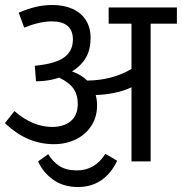

<svg xmlns="http://www.w3.org/2000/svg" viewBox="-24 -646 728 768"><path d="M683.6 -551.3H578.6V-0.5H502V-296.9Q470.2 -281.7 431.6 -274.2Q393.1 -266.6 358.9 -266.1Q364.3 -246.1 364.3 -224.6Q364.3 -177.7 341.1 -142.3Q317.9 -106.9 278.6 -88.1Q239.3 -69.3 191.4 -69.3Q138.7 -69.3 90.3 -89.6Q42 -109.9 -4.4 -153.3L33.7 -201.7Q106.9 -138.2 184.6 -138.2Q231.4 -138.2 259.3 -161.9Q287.1 -185.5 287.1 -230.5Q287.1 -267.1 269.5 -292Q252 -316.9 212.4 -335.4Q169.9 -320.8 120.1 -320.8L115.2 -382.8Q128.9 -383.8 154.3 -388.2Q213.4 -398.4 240.5 -422.9Q267.6 -447.3 267.6 -487.8Q267.6 -560.5 182.6 -560.5Q135.7 -560.5 72.8 -535.6L50.8 -595.2Q85.9 -610.4 118.4 -618.2Q150.9 -626 185.5 -626Q231.9 -626 266.4 -610.4Q300.8 -594.7 319.6 -565.2Q338.4 -535.6 338.4 -494.1Q338.4 -448.7 320.1 -416.3Q301.8 -383.8 264.2 -360.4Q301.8 -346.7 324.7 -323.7Q424.3 -324.7 502 -370.1V-551.3H410.6V-616.2H683.6ZM397.5 -30.8 444.8 -2.9Q420.4 48.3 380.9 75.2Q341.3 102.1 287.6 102.1Q229.5 102.1 188.7 72.8Q147.9 43.5 128.4 -0.5L168.9 -29.3Q187 1 214.1 18.3Q241.2 35.6 283.7 35.6Q356 35.6 397.5 -30.8Z"/></svg>

Font: Varta
Style: Regular
Weight: 400
Designer: Joana Correia, Viktoriya Grabowska, Eben Sorkin
Foundry: Sorkin Type
Version: Version 1.002; ttfautohint (v1.3) -l 8 -r 24 -G 200 -x 12 -H